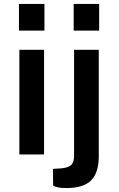

<svg xmlns="http://www.w3.org/2000/svg" viewBox="-20 -782 600 972"><path d="M205 -627V-762H76V-627ZM203 0V-530H78V0ZM482 -627V-762H353V-627ZM441.5 131C467.2 105 480 64.3 480 9V-530H355V6C355 27.3 350.5 42.7 341.5 52C332.5 61.3 316.7 67.3 294 70L248 73L249 157C249.7 157.7 251.8 159 255.5 161C259.2 163 266 165 276 167C286 169 299.3 170 316 170C374 170 415.8 157 441.5 131Z"/></svg>

Font: Morrison SemiBold
Style: Regular
Weight: 600
Designer: Pablo Impallari, Rodrigo Fuenzalida (Modified by Dan O. Williams)
Version: Version 0.030; ttfautohint (v1.8.1)